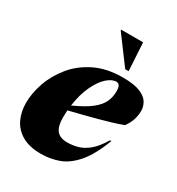

<svg xmlns="http://www.w3.org/2000/svg" viewBox="-178 -844 894 971"><g transform="rotate(30 269.0 -358.5)"><path d="M483.5 -219Q446.5 -121.5 402.5 -71Q358.5 -20.5 309.5 -2.8Q260.5 15 206.5 15Q138.5 15 95.8 -10Q53 -35 33 -77.2Q13 -119.5 13 -171Q13 -227.5 34.5 -289.5Q56 -351.5 100 -405.5Q144 -459.5 212.2 -493.2Q280.5 -527 374 -527Q440 -527 475.5 -512.2Q511 -497.5 524.5 -474.5Q538 -451.5 538 -427.5Q538 -369 502.5 -323Q447.5 -303 368.8 -282Q290 -261 213.5 -242.5Q212 -221 212 -198.5Q212 -149.5 231 -125.5Q250 -101.5 293.5 -101.5Q323.5 -101.5 353.8 -109.8Q384 -118 414.8 -143.2Q445.5 -168.5 475.5 -219ZM356 -492Q330 -492 301.2 -465.8Q272.5 -439.5 249.5 -390.2Q226.5 -341 217 -273Q284 -303 319.2 -331Q354.5 -359 367.5 -387.8Q380.5 -416.5 380.5 -448.5Q380.5 -473.5 374 -482.8Q367.5 -492 356 -492ZM382.5 -569H362.5L245 -727V-732H373Z"/></g></svg>

Font: Newsreader 72pt ExtraBold
Style: Italic
Weight: 800
Italic angle: -17°
Designer: Hugues Gentile
Foundry: Production Type
Version: Version 1.003; ttfautohint (v1.8.3)